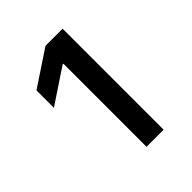

<svg xmlns="http://www.w3.org/2000/svg" viewBox="-137 -875 586 586"><g transform="rotate(-45 156.5 -582.0)"><path d="M155.5 -722.3H152L39.8 -647.7V-723L155.5 -799.7H229.4V-363.6H155.5Z"/></g></svg>

Font: Interop
Style: Regular
Weight: 400
Designer: Rasmus Andersson, Google, Jang Haemin
Foundry: jhaemin
Version: Version 1.008